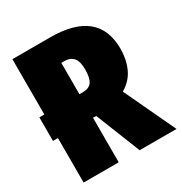

<svg xmlns="http://www.w3.org/2000/svg" viewBox="-164 -817 889 938"><g transform="rotate(-30 281.0 -348.0)"><path d="M254 -251H236V0H38V-251H10V-384H38V-696H251Q521 -696 521 -476Q521 -417 499 -368Q477 -319 426 -289L562 0H354ZM236 -384H254Q291 -384 306 -405.5Q321 -427 321 -476Q321 -520 304 -540.5Q287 -561 251 -561H236Z"/></g></svg>

Font: Fira Sans Extra Condensed Black
Style: Regular
Weight: 900
Width: 1
Designer: Carrois Corporate & Edenspiekermann AG
Foundry: Carrois Corporate GbR & Edenspiekermann AG
Version: Version 4.203